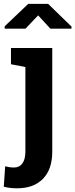

<svg xmlns="http://www.w3.org/2000/svg" viewBox="-39 -782 398 1015"><path d="M51.3 213.4Q31.2 213.4 14.9 211.4Q-1.5 209.5 -19 205.1L-11.7 97.2Q-1 100.1 11 101.8Q22.9 103.5 36.1 103.5Q64 103.5 79.6 81.5Q95.2 59.6 95.2 19.5V-427.7L19 -442.4V-528.3H237.3V19.5Q237.3 112.8 188.2 163.1Q139.2 213.4 51.3 213.4ZM-14.2 -630.4V-643.1L110.4 -761.7H215.3L338.9 -641.6V-630.4H227.5L162.6 -700.7L95.7 -630.4Z"/></svg>

Font: Robotiche
Style: Bold
Weight: 700
Designer: Google
Version: Version 2.001